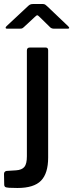

<svg xmlns="http://www.w3.org/2000/svg" viewBox="-63 -767 365 957"><path d="M24 170Q-1 170 -17 169Q-33 168 -37.5 164.5Q-42 161 -42 154L-43 100Q-43 88 -31 85L17 82Q46 80 58.5 65Q71 50 71 12V-515Q71 -530 85 -530H165Q177 -530 177 -516V18Q177 97 141.5 133.5Q106 170 24 170ZM135 -682Q126 -691 123 -691Q119 -691 110 -682L55 -631Q49 -626 46 -625Q43 -624 35 -624H-27Q-35 -624 -35 -629Q-35 -632 -30 -637L75 -735Q81 -741 86.5 -744Q92 -747 102 -747H151Q158 -747 163 -743.5Q168 -740 172 -736L276 -637Q282 -631 282 -628Q282 -624 274 -624H207Q194 -624 187 -631Z"/></svg>

Font: Libre Franklin Medium
Style: Regular
Weight: 500
Designer: Pablo Impallari, Rodrigo Fuenzalida
Foundry: Impallari Type
Version: Version 1.002; ttfautohint (v1.5)